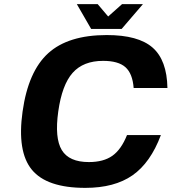

<svg xmlns="http://www.w3.org/2000/svg" viewBox="-20 -890 831 930"><path d="M595.2 -235.8H759.3Q709 -101.6 621.8 -40.8Q534.7 20 393.1 20Q206.5 20 134.3 -67.9Q62 -155.8 89.4 -350.1Q116.7 -544.4 213.6 -632.3Q310.5 -720.2 497.1 -720.2Q649.9 -720.2 719.2 -659.4Q788.6 -598.6 791 -463.9H627.4Q622.1 -533.7 587.6 -564.5Q553.2 -595.2 479.5 -595.2Q383.3 -595.2 331.8 -537.1Q280.3 -479 262.2 -350.1Q244.1 -221.2 279.3 -163.1Q314.5 -105 410.6 -105Q481.4 -105 524.4 -135.5Q567.4 -166 595.2 -235.8ZM672.4 -870.1 569.3 -750H421.4L352.1 -870.1H453.1L503.9 -810.1L571.3 -870.1Z"/></svg>

Font: Fivo Sans
Style: Italic
Weight: 700
Designer: Alexander Slobzheninov
Foundry: Alexander Slobzheninov
Version: 1.0